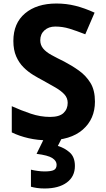

<svg xmlns="http://www.w3.org/2000/svg" viewBox="-20 -787 601 1092"><path d="M252 11Q195 11 142.5 -1Q90 -13 47 -34V-183Q100 -159 155 -140.5Q210 -122 265 -122Q318 -122 341.5 -144.5Q365 -167 365 -202Q365 -230 346 -250.5Q327 -271 295 -289.5Q263 -308 225 -329Q198 -343 168.5 -361Q139 -379 113.5 -404.5Q88 -430 72 -466.5Q56 -503 56 -554Q56 -655 122.5 -711Q189 -767 301 -767Q357 -767 409 -754Q461 -741 518 -715L465 -592Q414 -612 375 -624Q336 -636 294 -636Q257 -636 233 -614.5Q209 -593 209 -558Q209 -531 225.5 -511Q242 -491 273 -474Q304 -457 345 -437Q389 -414 429 -385.5Q469 -357 494.5 -315.5Q520 -274 520 -209Q520 -110 450.5 -49.5Q381 11 252 11ZM233 285Q209 285 189.5 282Q170 279 156 275V178Q172 182 193.5 185Q215 188 233 188Q271 188 286.5 180Q302 172 302 150Q302 128 277.5 112Q253 96 188 88L231 0H331L309 43Q347 54 376.5 80Q406 106 406 157Q406 217 360 251Q314 285 233 285Z"/></svg>

Font: Menbere
Style: Regular
Weight: 400
Designer: Aleme Tadesse
Foundry: Sorkin Type Co
Version: Version 1.000